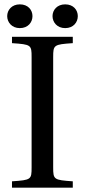

<svg xmlns="http://www.w3.org/2000/svg" viewBox="-20 -861 389 881"><path d="M13 -787C13 -759 34 -732 71 -732C109 -732 129 -759 129 -787C129 -815 109 -841 71 -841C34 -841 13 -815 13 -787ZM221 -787C221 -759 242 -732 279 -732C317 -732 337 -759 337 -787C337 -815 317 -841 279 -841C242 -841 221 -815 221 -787ZM35 0H314V-29C227 -35 224 -37 224 -93V-599C224 -655 227 -657 314 -663V-692H35V-663C123 -657 125 -655 125 -599V-93C125 -37 123 -35 35 -29Z"/></svg>

Font: Lingua Franca
Style: Regular
Weight: 400
Version: Version 1.19